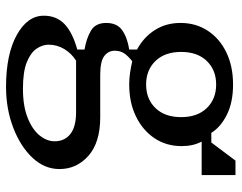

<svg xmlns="http://www.w3.org/2000/svg" viewBox="-102 -466 800 636"><g transform="rotate(90 298.0 -148.0)"><path d="M260 -232Q308 -232 338 -263Q368 -294 368 -348Q368 -402 338 -433Q308 -464 260 -464Q212 -464 182 -433Q152 -402 152 -348Q152 -294 182 -263Q212 -232 260 -232ZM128 91Q128 111 141 130.5Q154 150 185.5 163Q217 176 274 176Q331 176 370 160.5Q409 145 428.5 121Q448 97 448 71Q448 38 424 19Q400 0 352 0H181Q157 15 142.5 39Q128 63 128 91ZM260 -176Q239 -176 220 -179Q201 -182 183 -186Q165 -172 156.5 -159Q148 -146 148 -128Q148 -107 165.5 -93.5Q183 -80 228 -80H368Q452 -80 496 -41Q540 -2 540 55Q540 105 502 145Q464 185 402 208.5Q340 232 268 232Q160 232 96 196.5Q32 161 32 107Q32 65 59.5 38.5Q87 12 144 -4V-28Q108 -34 82 -49Q56 -64 56 -100Q56 -136 80.5 -153Q105 -170 144 -176V-202Q103 -224 79.5 -261Q56 -298 56 -346Q56 -397 82 -436.5Q108 -476 154 -498Q200 -520 260 -520Q319 -520 360 -499.5Q401 -479 420 -448H452L512 -528H560V-416H449Q464 -388 464 -350Q464 -299 438 -260Q412 -221 366 -198.5Q320 -176 260 -176Z"/></g></svg>

Font: Source Serif 4 Caption
Style: Regular
Weight: 400
Designer: Frank Grießhammer
Foundry: Adobe Systems Incorporated
Version: Version 4.004;hotconv 1.0.117;makeotfexe 2.5.65602